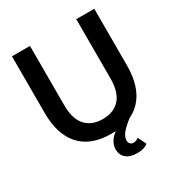

<svg xmlns="http://www.w3.org/2000/svg" viewBox="-209 -862 1122 1200"><g transform="rotate(-30 352.0 -262.0)"><path d="M351 10Q205 10 130 -73Q55 -156 55 -311V-720H185V-292Q185 -193 229 -144.5Q273 -96 352 -96Q431 -96 475 -144.5Q519 -193 519 -291V-720H649V-310Q649 -156 573.5 -73Q498 10 351 10ZM431 196Q380 196 352.5 172Q325 148 325 110Q325 66 360 29.5Q395 -7 452 -37L501 -20Q454 16 433 42.5Q412 69 412 94Q412 110 421 119Q430 128 443 128Q465 128 481 114L510 174Q496 185 477 190.5Q458 196 431 196Z"/></g></svg>

Font: Instrument Sans SemiBold
Style: Regular
Weight: 600
Designer: Rodrigo Fuenzalida
Foundry: fragTYPE
Version: Version 1.000;gftools[0.9.28]